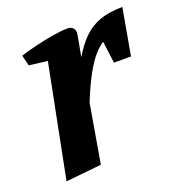

<svg xmlns="http://www.w3.org/2000/svg" viewBox="-102 -603 652 699"><g transform="rotate(-20 223.5 -253.5)"><path d="M39 10 125 -425 54 -434 44 -475Q72 -484 107.5 -492.5Q143 -501 176.5 -506.5Q210 -512 232 -512Q246 -512 253 -504.5Q260 -497 260 -485Q260 -482 256.5 -463.5Q253 -445 249.5 -425.5Q246 -406 244 -396Q268 -437 295.5 -464Q323 -491 359.5 -504Q396 -517 447 -517L415 -337H349L338 -422Q322 -412 303.5 -391.5Q285 -371 263.5 -333Q242 -295 216 -231L177 -4Z"/></g></svg>

Font: Manuale
Style: Bold Italic
Weight: 700
Italic angle: -11°
Version: Version 1.002